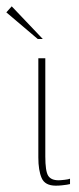

<svg xmlns="http://www.w3.org/2000/svg" viewBox="-58 -583 249 606"><path d="M118 3Q84 3 73.5 -21Q63 -45 63 -86V-399H85V-89Q85 -43 94 -28.5Q103 -14 127 -14Q133 -14 146 -15.5Q159 -17 163 -19V-2Q160 -1 153 0Q146 1 137 2Q128 3 118 3ZM61 -460 -38 -544 -21 -563 77 -460Z"/></svg>

Font: Genos Thin Thin
Style: Regular
Weight: 250
Version: Version 1.010